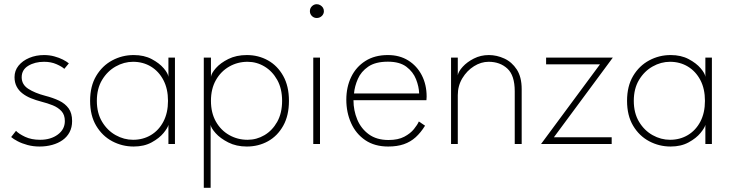

<svg xmlns="http://www.w3.org/2000/svg" viewBox="-20 -684 3474 912"><path d="M189.5 -422.5Q215 -422.5 238 -416.2Q261 -410 279 -400.8Q297 -391.5 307 -383L285.5 -357Q274.5 -367.5 248.5 -379Q222.5 -390.5 189.5 -390.5Q145.5 -390.5 114.2 -371.5Q83 -352.5 83 -317Q83 -282.5 114.2 -262.2Q145.5 -242 195 -229Q232 -219.5 260.8 -205.8Q289.5 -192 306 -169.2Q322.5 -146.5 322.5 -109Q322.5 -79 310.5 -56.2Q298.5 -33.5 277.2 -18.5Q256 -3.5 228 4.2Q200 12 168 12Q137.5 12 110.8 4.8Q84 -2.5 64 -13Q44 -23.5 33 -33L56 -62.5Q69 -48.5 99 -34.2Q129 -20 170.5 -20Q221 -20 254.5 -44.8Q288 -69.5 288 -109Q288 -138.5 272 -156Q256 -173.5 230.5 -183.8Q205 -194 177 -201Q150 -208 126.8 -217.5Q103.5 -227 86 -240.8Q68.5 -254.5 58.8 -273.5Q49 -292.5 49 -317.5Q49 -348.5 68 -372Q87 -395.5 119 -409Q151 -422.5 189.5 -422.5Z M780 0V-91Q777 -77 756.8 -52.2Q736.5 -27.5 700.5 -7.8Q664.5 12 615 12Q560.5 12 513.2 -13Q466 -38 437 -86.5Q408 -135 408 -205Q408 -275 437 -323.5Q466 -372 513.2 -397.2Q560.5 -422.5 615 -422.5Q664.5 -422.5 700.8 -403.2Q737 -384 757.8 -359.5Q778.5 -335 780 -319V-410.5H811V0ZM440 -205Q440 -147 465 -105.5Q490 -64 529.5 -42Q569 -20 612 -20Q659.5 -20 697 -42.5Q734.5 -65 756.2 -106.5Q778 -148 778 -205Q778 -262 756.2 -303.5Q734.5 -345 697 -367.8Q659.5 -390.5 612 -390.5Q569 -390.5 529.5 -368.2Q490 -346 465 -304.5Q440 -263 440 -205Z M980.5 208H948V-410.5H982V-319Q984 -336 1005.5 -360.5Q1027 -385 1064.8 -403.8Q1102.5 -422.5 1152.5 -422.5Q1207.5 -422.5 1252.8 -397.2Q1298 -372 1325.2 -323.5Q1352.5 -275 1352.5 -205Q1352.5 -135 1325.2 -86.5Q1298 -38 1252.8 -13Q1207.5 12 1152.5 12Q1102.5 12 1064.2 -7.5Q1026 -27 1004.2 -51.5Q982.5 -76 980.5 -91ZM1320 -205Q1320 -263 1296.8 -304.5Q1273.5 -346 1236.2 -368.2Q1199 -390.5 1156 -390.5Q1108.5 -390.5 1068.8 -367.8Q1029 -345 1005.5 -303.5Q982 -262 982 -205Q982 -148 1005.5 -106.5Q1029 -65 1068.8 -42.5Q1108.5 -20 1156 -20Q1199 -20 1236.2 -42Q1273.5 -64 1296.8 -105.5Q1320 -147 1320 -205Z M1468 0V-410.5H1500V0ZM1484.5 -598.5Q1471 -598.5 1461.5 -608Q1452 -617.5 1452 -631Q1452 -645 1461.8 -654.5Q1471.5 -664 1484.5 -664Q1493.5 -664 1501.2 -659.5Q1509 -655 1513.8 -647.8Q1518.5 -640.5 1518.5 -631Q1518.5 -617.5 1508.5 -608Q1498.5 -598.5 1484.5 -598.5Z M1659 -208Q1659 -159.5 1677 -116.2Q1695 -73 1732 -46Q1769 -19 1825.5 -19Q1871 -19 1900.2 -34.5Q1929.5 -50 1946.2 -70.8Q1963 -91.5 1969.5 -107L1999 -87Q1979 -54.5 1954.5 -32.2Q1930 -10 1898.2 1Q1866.5 12 1824 12Q1759.5 12 1715 -18.2Q1670.5 -48.5 1647.8 -99.2Q1625 -150 1625 -210.5Q1625 -270.5 1648.2 -318.5Q1671.5 -366.5 1715.8 -394.5Q1760 -422.5 1822.5 -422.5Q1878 -422.5 1919.2 -396.8Q1960.5 -371 1983.5 -326.5Q2006.5 -282 2006.5 -225Q2006.5 -220.5 2006 -216.2Q2005.5 -212 2005.5 -208ZM1971 -240Q1970 -272.5 1956.2 -307.5Q1942.5 -342.5 1910.5 -366.8Q1878.5 -391 1822.5 -391Q1763.5 -391 1729.2 -367.5Q1695 -344 1679.8 -309Q1664.5 -274 1661.5 -240Z M2302 -422.5Q2339.5 -422.5 2375.5 -406Q2411.5 -389.5 2434.8 -353.8Q2458 -318 2458 -261V0H2425V-250.5Q2425 -326 2390 -358.2Q2355 -390.5 2301 -390.5Q2265 -390.5 2231.5 -369.5Q2198 -348.5 2176.2 -312.5Q2154.5 -276.5 2154.5 -232V0H2122.5V-410.5H2154.5V-326.5Q2157.5 -344.5 2178 -367Q2198.5 -389.5 2231 -406Q2263.5 -422.5 2302 -422.5Z M2574 -410.5H2891L2611 -32H2885.5V0H2550L2830 -378.5H2574Z M3330.5 0V-91Q3327.5 -77 3307.2 -52.2Q3287 -27.5 3251 -7.8Q3215 12 3165.5 12Q3111 12 3063.8 -13Q3016.5 -38 2987.5 -86.5Q2958.5 -135 2958.5 -205Q2958.5 -275 2987.5 -323.5Q3016.5 -372 3063.8 -397.2Q3111 -422.5 3165.5 -422.5Q3215 -422.5 3251.2 -403.2Q3287.5 -384 3308.2 -359.5Q3329 -335 3330.5 -319V-410.5H3361.5V0ZM2990.5 -205Q2990.5 -147 3015.5 -105.5Q3040.5 -64 3080 -42Q3119.5 -20 3162.5 -20Q3210 -20 3247.5 -42.5Q3285 -65 3306.8 -106.5Q3328.5 -148 3328.5 -205Q3328.5 -262 3306.8 -303.5Q3285 -345 3247.5 -367.8Q3210 -390.5 3162.5 -390.5Q3119.5 -390.5 3080 -368.2Q3040.5 -346 3015.5 -304.5Q2990.5 -263 2990.5 -205Z"/></svg>

Font: League Spartan Thin Thin
Style: Regular
Weight: 250
Version: Version 2.002